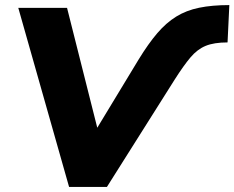

<svg xmlns="http://www.w3.org/2000/svg" viewBox="-20 -736 923 756"><path d="M252 0 52 -705H244L363 -233L526 -502Q564 -564 599 -605Q634 -646 673.5 -670.5Q713 -695 764 -705.5Q815 -716 883 -716L876 -569Q823 -569 790 -555.5Q757 -542 730 -510Q703 -478 668 -423L401 0Z"/></svg>

Font: Winston ExtraBold
Style: Italic
Weight: 800
Italic angle: -9°
Designer: Original fonts by Vernon Adams / Changes by Cristiano Sobral
Foundry: Original fonts by Vernon Adams / Changes by Cristiano Sobral
Version: Version 2.503;July 17, 2020;FontCreator 13.0.0.2655 64-bit